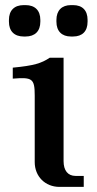

<svg xmlns="http://www.w3.org/2000/svg" viewBox="-20 -732 378 752"><path d="M229 -101V-506H175C142 -484 113 -475 30 -467V-424C106 -430 116 -425 116 -358V-97C116 -41 157 0 213 0H308V-43H276C246 -43 229 -64 229 -101ZM15 -647C15 -610 36 -589 73 -589H80C117 -589 138 -610 138 -647V-654C138 -691 117 -712 80 -712H73C36 -712 15 -691 15 -654ZM201 -647C201 -610 222 -589 258 -589H266C303 -589 323 -610 323 -647V-654C323 -691 303 -712 266 -712H258C222 -712 201 -691 201 -654Z"/></svg>

Font: LT Superior Serif Semibold
Style: Regular
Weight: 600
Designer: Daniel Lyons
Foundry: LyonsType
Version: Version 2.120;FEAKit 1.0